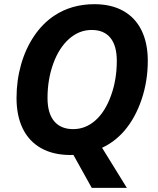

<svg xmlns="http://www.w3.org/2000/svg" viewBox="-20 -745 770 935"><path d="M322.8 9.8Q240.2 9.8 181.2 -22.9Q122.1 -55.7 91.3 -117.9Q60.5 -180.2 60.5 -267.6Q60.5 -353 82.5 -430.4Q104.5 -507.8 145.8 -569.1Q187 -630.4 243.2 -668Q327.6 -724.6 439.5 -724.6Q522 -724.6 580.3 -691.9Q638.7 -659.2 669.2 -597.2Q699.7 -535.2 699.7 -448.7Q699.7 -349.6 669.4 -260.3Q639.2 -170.9 585.9 -108.4Q539.6 -54.7 477.1 -25.4L597.7 169.9H426.8L337.4 9.3ZM520.5 -279.3Q548.8 -356.9 548.8 -448.7Q548.8 -522.5 517.6 -560.8Q486.3 -599.1 426.3 -599.1Q365.7 -599.1 316.7 -555.9Q267.6 -512.7 239.3 -435.1Q211.4 -357.4 211.4 -268.1Q211.4 -193.4 243.7 -154.8Q275.9 -116.2 336.4 -116.2Q396.5 -116.2 444.3 -158.4Q492.2 -200.7 520.5 -279.3Z"/></svg>

Font: Viking Open Sans
Style: Bold Italic
Weight: 700
Italic angle: -12°
Foundry: Ascender Corporation
Version: Version 2.000